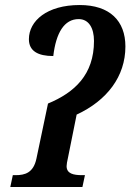

<svg xmlns="http://www.w3.org/2000/svg" viewBox="-20 -744 519 764"><path d="M21 0H308L318 -47H307C272 -47 245 -53 245 -83C245 -89 247 -102 251 -119L285 -288C406 -344 479 -440 479 -559C479 -661 417 -724 297 -724C167 -724 95 -661 95 -588C95 -541 131 -521 192 -521C203 -614 236 -668 293 -668C333 -668 354 -633 354 -581C354 -447 277 -376 171 -332L125 -113C113 -56 79 -47 42 -47H31Z"/></svg>

Font: Noto Serif Condensed SemiBold
Style: Italic
Weight: 600
Width: 3
Italic angle: -12°
Designer: Monotype Design Team
Foundry: Monotype Imaging Inc.
Version: Version 2.014